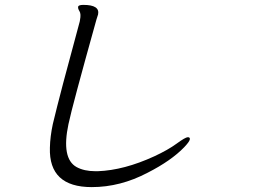

<svg xmlns="http://www.w3.org/2000/svg" viewBox="-20 -740 1040 785"><path d="M381 -681 374 -659Q274 -301 261 -237L260 -233Q230 -92 293 -57Q324 -40 370 -40H380Q487 -44 611 -101Q667 -127 702.5 -153Q738 -179 748 -179Q758 -179 756 -169.5Q754 -160 733 -138Q680 -83 584 -34Q472 25 355 25Q179 25 184 -136Q185 -182 196 -233Q225 -355 306 -652L307 -658Q312 -683 305 -694Q298 -705 299.5 -712.5Q301 -720 321 -720Q389 -720 381 -681Z"/></svg>

Font: LXGW Bright GB
Style: Italic
Weight: 400
Italic angle: -12°
Designer: Christian Thalmann (Catharsis Fonts)
Foundry: LXGW / Christian Thalmann (Catharsis Fonts) / Fontworks Inc.
Version: Version 5.510